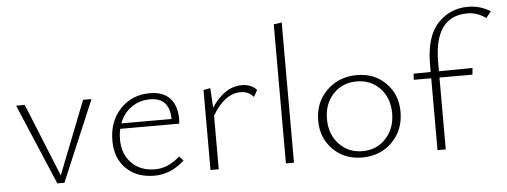

<svg xmlns="http://www.w3.org/2000/svg" viewBox="-48 -842 2571 974"><g transform="rotate(-5 1237.5 -355.0)"><path d="M375 -411H418L244 0H208L34 -411H78L229 -39Z M835 -82 856 -60Q787 4 703 4Q613 4 559 -49Q505 -102 505 -191Q505 -290 564.5 -352.5Q624 -415 715 -415Q783 -415 817.5 -377Q852 -339 852 -272Q852 -256 850 -248H550Q544 -222 544 -195Q544 -120 589 -74Q634 -28 709 -28Q775 -28 835 -82ZM714 -384Q660 -384 618.5 -355Q577 -326 558 -275H814Q812 -384 714 -384Z M1183 -415Q1231 -415 1259 -384L1240 -350Q1215 -380 1174 -380Q1093 -380 1030 -273V0H988V-407L1023 -414L1029 -314Q1096 -415 1183 -415Z M1372 0V-708L1413 -714V0Z M1760 4Q1671 4 1612.5 -54.5Q1554 -113 1554 -202Q1554 -294 1615.5 -354.5Q1677 -415 1770 -415Q1858 -415 1916 -357Q1974 -299 1974 -210Q1974 -117 1913.5 -56.5Q1853 4 1760 4ZM1765 -28Q1838 -28 1884.5 -79Q1931 -130 1931 -206Q1931 -284 1884.5 -333.5Q1838 -383 1766 -383Q1692 -383 1645.5 -333Q1599 -283 1599 -206Q1599 -128 1646 -78Q1693 -28 1765 -28Z M2355 -678Q2186 -678 2186 -443V-398L2357 -400L2354 -366H2186V0H2144V-366H2055L2057 -397L2144 -398V-435Q2144 -577 2206 -644Q2268 -711 2361 -711Q2423 -711 2475 -678L2449 -646Q2405 -678 2355 -678Z"/></g></svg>

Font: EauTest Light
Style: Regular
Weight: 300
Designer: Christian Thalmann (Catharsis Fonts)
Version: Version 0.001;PS 000.001;hotconv 1.0.88;makeotf.lib2.5.64775